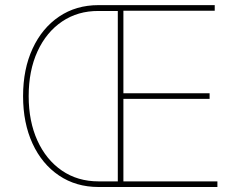

<svg xmlns="http://www.w3.org/2000/svg" viewBox="-20 -748 962 768"><path d="M374 0Q284.2 0 216.1 -45.9Q147.9 -91.8 110.1 -173.8Q72.3 -255.9 72.3 -363.3Q72.3 -471.7 110.4 -553.7Q148.4 -635.7 216.3 -681.6Q284.2 -727.5 374 -727.5H462.9V-704.1H374Q291.5 -704.6 228.5 -662.1Q165.5 -619.6 130.1 -542.7Q94.7 -465.8 94.7 -363.3Q94.7 -262.7 129.6 -185.8Q164.6 -108.9 227.5 -65.7Q290.5 -22.5 374 -22.5H462.9V0ZM451.2 0V-727.5H838.9V-705.1H473.6V-375H818.4V-352.5H473.6V-22.5H849.6V0Z"/></svg>

Font: Inter Thin
Style: Regular
Weight: 250
Designer: Rasmus Andersson
Foundry: rsms
Version: Version 4.001;git-66647c0bb